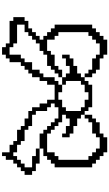

<svg xmlns="http://www.w3.org/2000/svg" viewBox="373 -1342 1040 1826"><g transform="rotate(90 893.0 -429.0)"><path d="M142.9 -142.9V-35.7H178.6V0H392.9V35.7H428.6V71.4H500V35.7H535.7V0H571.4V-107.1H607.1V-142.9H642.9V-178.6H678.6V-214.3H714.3V-285.7H750V-357.1H785.7V-428.6H928.6V-357.1H964.3V-285.7H1000V-214.3H1035.7V-178.6H1107.1V-142.9H1178.6V-107.1H1214.3V-71.4H1321.4V-35.7H1357.1V0H1428.6V71.4H1464.3V35.7H1500V-35.7H1535.7V-71.4H1571.4V-107.1H1607.1V-142.9H1642.9V-214.3H1607.1V-250H1535.7V-285.7H1392.9V-250H1464.3V-214.3H1571.4V-142.9H1535.7V-107.1H1500V-71.4H1464.3V-35.7H1428.6V-71.4H1357.1V-107.1H1321.4V-142.9H1214.3V-178.6H1178.6V-214.3H1071.4V-250H1035.7V-357.1H1000V-392.9H964.3V-428.6H1000V-464.3H1107.1V-428.6H1142.9V-392.9H1178.6V-357.1H1214.3V-321.4H1250V-285.7H1392.9V-321.4H1464.3V-357.1H1500V-392.9H1535.7V-428.6H1571.4V-785.7H1535.7V-821.4H1500V-857.1H1464.3V-892.9H1428.6V-928.6H1285.7V-892.9H1250V-857.1H1142.9V-821.4H1107.1V-785.7H1071.4V-714.3H1107.1V-750H1142.9V-785.7H1250V-821.4H1285.7V-857.1H1392.9V-821.4H1428.6V-785.7H1464.3V-750H1500V-464.3H1464.3V-428.6H1428.6V-357.1H1250V-392.9H1214.3V-428.6H1178.6V-464.3H1142.9V-500H1071.4V-535.7H1107.1V-571.4H1178.6V-535.7H1250V-500H1285.7V-571.4H1250V-607.1H1178.6V-642.9H1107.1V-678.6H1071.4V-714.3H1035.7V-750H1000V-785.7H785.7V-750H750V-714.3H714.3V-678.6H678.6V-642.9H607.1V-607.1H535.7V-571.4H500V-500H535.7V-535.7H607.1V-571.4H678.6V-535.7H714.3V-500H785.7V-535.7H750V-678.6H785.7V-714.3H857.1V-750H928.6V-714.3H1000V-678.6H1035.7V-535.7H1000V-500H928.6V-464.3H857.1V-500H785.7V-464.3H750V-428.6H714.3V-321.4H678.6V-285.7H642.9V-214.3H571.4V-142.9H535.7V-107.1H500V0H428.6V-35.7H392.9V-71.4H214.3V-142.9H285.7V-178.6H321.4V-214.3H357.1V-250H392.9V-285.7H464.3V-321.4H500V-357.1H607.1V-392.9H642.9V-428.6H678.6V-464.3H714.3V-500H642.9V-464.3H607.1V-428.6H500V-392.9H464.3V-357.1H357.1V-428.6H321.4V-464.3H285.7V-750H321.4V-785.7H357.1V-821.4H392.9V-857.1H500V-821.4H535.7V-785.7H642.9V-750H678.6V-714.3H714.3V-785.7H678.6V-821.4H642.9V-857.1H535.7V-892.9H500V-928.6H357.1V-892.9H321.4V-857.1H285.7V-821.4H250V-785.7H214.3V-428.6H250V-392.9H285.7V-357.1H321.4V-321.4H357.1V-285.7H321.4V-250H285.7V-214.3H250V-178.6H178.6V-142.9Z"/></g></svg>

Font: Gossip Icons High Pixel
Style: Regular
Weight: 500
Designer: Deborah Khodanovich
Version: Version 1.001;Glyphs 3.3.1 (3343)